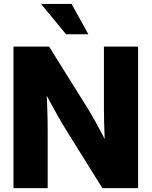

<svg xmlns="http://www.w3.org/2000/svg" viewBox="-20 -967 779 987"><path d="M49.3 0V-727.5H232.4L438.5 -397.5Q451.7 -376 469 -344.7Q486.3 -313.5 505.4 -277.1Q524.4 -240.7 541.5 -204.1L522 -167Q520 -204.1 518.1 -251.5Q516.1 -298.8 515.1 -342.8Q514.2 -386.7 514.2 -413.6V-727.5H689.9V0H506.3L317.4 -302.7Q301.3 -329.1 280.5 -365Q259.8 -400.9 236.1 -445.3Q212.4 -489.7 186 -540L216.3 -551.3Q219.7 -498.5 221.7 -450.2Q223.6 -401.9 224.4 -363.5Q225.1 -325.2 225.1 -302.7V0ZM319.3 -791 190.9 -946.8H348.1L434.1 -791Z"/></svg>

Font: Inter 28pt ExtraBold
Style: Regular
Weight: 800
Designer: Rasmus Andersson
Foundry: rsms
Version: Version 4.001;git-66647c0bb